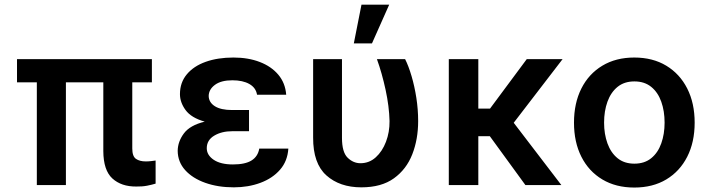

<svg xmlns="http://www.w3.org/2000/svg" viewBox="-20 -802 3073 832"><path d="M638.2 -545.9V-445.3H553.2V-158.7Q553.2 -124.5 569.3 -113.5Q585.4 -102.5 611.8 -102.5Q624.5 -102.5 635.7 -104Q647 -105.5 654.3 -106.4V-6.3Q638.7 -1.5 617.4 2.7Q596.2 6.8 570.3 6.3Q505.9 6.8 467 -28.6Q428.2 -64 427.7 -147V-445.3H265.6V0H139.6V-445.3H53.7V-545.9Z M1059.1 -285.2V-233.4H986.3Q940.4 -233.4 908.2 -214.1Q876 -194.8 876 -159.7Q876 -129.9 906 -109.6Q936 -89.4 989.3 -89.4Q1042.5 -89.4 1070.1 -106.7Q1097.7 -124 1103.5 -158.2H1229.5Q1226.1 -104 1193.6 -66.7Q1161.1 -29.3 1108.6 -9.8Q1056.2 9.8 993.2 9.8Q924.3 9.8 869.4 -9.8Q814.5 -29.3 782.5 -64.7Q750.5 -100.1 750 -148.4Q750.5 -188.5 776.9 -223.9Q803.2 -259.3 867.2 -274.9Q808.6 -291.5 784.2 -325Q759.8 -358.4 759.8 -394Q759.8 -444.3 789.6 -480Q819.3 -515.6 871.6 -534.2Q923.8 -552.7 991.7 -552.7Q1055.7 -552.7 1105.7 -533.4Q1155.8 -514.2 1186 -478.3Q1216.3 -442.4 1220.2 -391.6H1093.8Q1088.9 -421.9 1060.5 -438Q1032.2 -454.1 986.8 -454.1Q938 -454.1 911.4 -434.3Q884.8 -414.6 884.3 -386.2Q884.8 -358.4 910.9 -341.8Q937 -325.2 986.3 -325.2H1059.1Z M1336.9 -545.9H1461.9V-204.6Q1461.9 -142.6 1486.3 -118.7Q1510.7 -94.7 1542 -94.7Q1580.1 -94.7 1608.4 -120.4Q1636.7 -146 1652.6 -187.7Q1668.5 -229.5 1668 -277.3Q1666.5 -340.8 1650.9 -412.8Q1635.3 -484.9 1613.3 -545.9H1735.4Q1750.5 -516.1 1763.4 -472.2Q1776.4 -428.2 1784.2 -377.9Q1792 -327.6 1792 -277.3Q1792 -198.7 1766.6 -133.5Q1741.2 -68.4 1687 -29.3Q1632.8 9.8 1545.9 9.8Q1452.1 9.8 1394.3 -42Q1336.4 -93.8 1336.9 -206.1ZM1513.2 -613.8 1546.4 -781.7H1666.5L1591.8 -613.8Z M2052.7 -545.9V-331.5H2103.5L2262.7 -545.9H2418L2206.1 -270L2412.6 0H2256.8L2102.5 -211.9H2052.7V0H1924.8V-545.9Z M2728.5 10.7Q2648.9 10.7 2590.1 -24.4Q2531.2 -59.6 2499.3 -122.8Q2467.3 -186 2467.3 -270.5Q2467.3 -355 2499.3 -418.5Q2531.2 -481.9 2590.1 -517.3Q2648.9 -552.7 2728.5 -552.7Q2808.6 -552.7 2867.2 -517.3Q2925.8 -481.9 2958 -418.5Q2990.2 -355 2990.2 -270.5Q2990.2 -186 2958 -122.8Q2925.8 -59.6 2867.2 -24.4Q2808.6 10.7 2728.5 10.7ZM2729 -92.8Q2772.9 -92.8 2802 -116.5Q2831.1 -140.1 2845.5 -180.7Q2859.9 -221.2 2859.9 -270.5Q2859.9 -320.8 2845.5 -361.3Q2831.1 -401.9 2802 -425.5Q2772.9 -449.2 2729 -449.2Q2685.1 -449.2 2656 -425.5Q2627 -401.9 2612.3 -361.3Q2597.7 -320.8 2597.7 -270.5Q2597.7 -221.2 2612.3 -180.7Q2627 -140.1 2656 -116.5Q2685.1 -92.8 2729 -92.8Z"/></svg>

Font: Inter Semi Bold
Style: Regular
Weight: 600
Designer: Rasmus Andersson
Foundry: rsms
Version: Version 4.000;git-e0f93cc